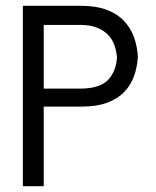

<svg xmlns="http://www.w3.org/2000/svg" viewBox="-20 -643 540 663"><path d="M59 -623H259Q311 -623 347.5 -609.5Q384 -596 407.5 -571.5Q431 -547 442.5 -515Q454 -483 456 -447Q454 -411 442.5 -379.5Q431 -348 408.5 -325Q386 -302 350.5 -288.5Q315 -275 264 -275H131V0H59ZM131 -557V-337H256Q324 -337 352.5 -366.5Q381 -396 384 -445Q382 -468 374.5 -488.5Q367 -509 352 -524Q337 -539 313.5 -548Q290 -557 257 -557Z"/></svg>

Font: Inconsolata
Style: Regular
Weight: 400
Designer: Raph Levien, Kirill Tkachev
Foundry: Cyreal
Version: Version 1.013